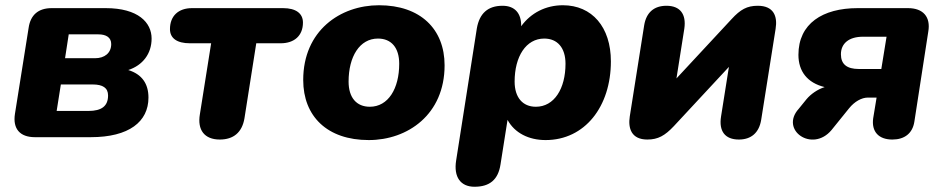

<svg xmlns="http://www.w3.org/2000/svg" viewBox="-20 -523 3596 732"><path d="M113 0H326C472 0 546 -59 546 -151C546 -204 521 -240 469 -256C524 -274 558 -318 558 -376C558 -437 507 -492 383 -492H177C126 -492 96 -466 89 -416L37 -89C28 -32 56 0 113 0ZM317 -100H196L212 -201H333C372 -201 392 -188 392 -159C392 -119 368 -100 317 -100ZM342 -301H228L242 -392H355C385 -392 404 -380 404 -355C404 -321 379 -301 342 -301Z M818 9C870 9 903 -18 912 -72L957 -358H1050C1102 -358 1135 -387 1135 -437C1135 -472 1108 -492 1059 -492H712C660 -492 628 -462 628 -412C628 -377 655 -358 704 -358H785L742 -87C732 -28 759 9 818 9Z M1386 11C1534 11 1675 -86 1675 -274C1675 -412 1583 -503 1425 -503C1277 -503 1136 -406 1136 -218C1136 -80 1227 11 1386 11ZM1390 -116C1339 -116 1309 -151 1309 -212C1309 -307 1351 -376 1421 -376C1472 -376 1502 -341 1502 -280C1502 -185 1460 -116 1390 -116Z M1789 189C1847 189 1879 162 1888 105L1915 -66C1942 -16 1996 11 2060 11C2210 11 2309 -117 2309 -289C2309 -420 2237 -503 2126 -503C2061 -503 2004 -474 1967 -423C1968 -472 1943 -501 1896 -501C1840 -501 1808 -472 1798 -415L1719 89C1709 152 1736 189 1789 189ZM2023 -116C1973 -116 1942 -151 1942 -212C1942 -307 1985 -376 2055 -376C2105 -376 2136 -341 2136 -280C2136 -185 2093 -116 2023 -116Z M2448 9C2489 9 2515 -6 2549 -42L2759 -268L2729 -79C2720 -23 2744 9 2797 9C2844 9 2874 -17 2882 -66L2937 -413C2945 -462 2929 -501 2869 -501C2828 -501 2803 -487 2769 -450L2559 -224L2589 -414C2597 -469 2573 -501 2521 -501C2473 -501 2444 -475 2436 -427L2381 -79C2374 -34 2387 9 2448 9Z M3382 9C3428 9 3459 -14 3466 -59L3519 -402C3529 -459 3499 -492 3442 -492H3250C3116 -492 3024 -433 3024 -314C3024 -251 3058 -207 3124 -191C3096 -182 3071 -164 3055 -145L3025 -108C2952 -27 3077 60 3150 -27L3217 -110C3238 -136 3265 -151 3289 -151H3322L3309 -72C3302 -21 3330 9 3382 9ZM3254 -260C3209 -260 3186 -278 3186 -316C3186 -357 3216 -383 3270 -383H3360L3340 -260Z"/></svg>

Font: SN Pro Heavy
Style: Italic
Weight: 800
Italic angle: -9°
Designer: Tobias Whetton
Foundry: Supernotes
Version: Version 1.001;Glyphs 3.2 (3249)